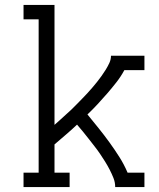

<svg xmlns="http://www.w3.org/2000/svg" viewBox="-20 -755 640 775"><path d="M75 0V-58H136V-677H75V-735H200V-251Q212 -261 223 -271.5Q234 -282 245.5 -292Q257 -302 268 -312.5Q279 -323 289.5 -334Q300 -345 311 -356Q322 -367 332 -378Q342 -389 352 -400.5Q362 -412 371.5 -424Q381 -436 390 -448.5Q399 -461 407 -474Q415 -487 421.5 -501Q428 -515 428 -530H563V-472H482Q468 -446 450 -423Q432 -400 413 -378Q394 -356 374 -334.5Q354 -313 333 -293Q356 -265 378.5 -237Q401 -209 422 -180Q443 -151 462 -121Q481 -91 495 -58H563V0H445Q445 -19 438 -36.5Q431 -54 422.5 -70.5Q414 -87 404 -103Q394 -119 383.5 -134.5Q373 -150 361.5 -164.5Q350 -179 338.5 -194Q327 -209 315 -223.5Q303 -238 291 -252Q269 -231 246 -211.5Q223 -192 200 -172V-58H261V0Z"/></svg>

Font: Iosevka Curly Slab LtEx
Style: Regular
Weight: 300
Width: 7
Monospace: yes
Designer: Belleve Invis
Foundry: Belleve Invis
Version: Version 11.1.0; ttfautohint (v1.8.3)